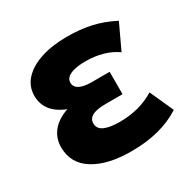

<svg xmlns="http://www.w3.org/2000/svg" viewBox="-127 -649 785 788"><g transform="rotate(-30 266.0 -255.0)"><path d="M280 15Q168.5 15 103 -25.8Q37.5 -66.5 37.5 -144Q37.5 -185 62.2 -216.8Q87 -248.5 138 -266.5Q92 -284.5 70 -313.5Q48 -342.5 48 -381Q48 -425.5 77.8 -457.8Q107.5 -490 160.8 -507.5Q214 -525 283.5 -525Q348.5 -525 400 -513.2Q451.5 -501.5 502.5 -475L447.5 -357.5Q418 -378.5 380.8 -389Q343.5 -399.5 301.5 -399.5Q272 -399.5 250 -394.8Q228 -390 215.5 -380Q203 -370 203 -354Q203 -333.5 222.8 -323Q242.5 -312.5 279 -312.5H365V-206.5H285Q258.5 -206.5 239.8 -202Q221 -197.5 211 -187.8Q201 -178 201 -162Q201 -136.5 226.8 -125Q252.5 -113.5 299 -113.5Q345 -113.5 386.5 -124.2Q428 -135 464.5 -157.5L515 -45.5Q468.5 -15.5 410.2 -0.2Q352 15 280 15Z"/></g></svg>

Font: Geologica Roman
Style: Bold
Weight: 700
Designer: Sindre Bremnes, Frode Helland
Foundry: Monokrom Skriftforlag AS
Version: Version 1.010;gftools[0.9.28]